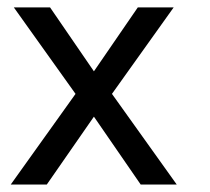

<svg xmlns="http://www.w3.org/2000/svg" viewBox="-20 -495 564 515"><path d="M182.6 -243.2 17.1 -475.1H114.3L231.9 -303.7L349.6 -475.1H445.8L280.3 -243.2L454.1 0H357.4L231.9 -182.1L105.5 0H8.8Z"/></svg>

Font: XL-Viking
Style: Regular
Weight: 400
Foundry: Ascender Corporation
Version: Version 1.10 March 23, 2015